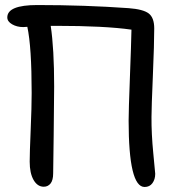

<svg xmlns="http://www.w3.org/2000/svg" viewBox="-20 -726 700 758"><path d="M152.8 11.2Q127.9 11.2 112.5 -15.6Q97.2 -42.5 97.2 -87.9Q97.2 -121.1 101.1 -212.6Q105 -304.2 105 -358.9Q105 -541 87.9 -620.1Q85 -620.1 79.6 -619.6Q74.2 -619.1 71.8 -619.1Q46.9 -619.1 27.8 -630.1Q8.8 -641.1 8.8 -657.2Q8.8 -706.1 127 -706.1Q315.4 -706.1 487.8 -693.8Q545.4 -689.5 567.1 -672.9Q588.9 -656.2 588.9 -613.8Q588.9 -553.7 583.5 -427Q578.1 -300.3 578.1 -264.2Q577.6 -198.2 585.2 -120.6Q592.8 -43 592.8 -40Q592.8 -18.1 581.8 -2.9Q570.8 12.2 550.8 12.2Q487.8 12.2 487.8 -250Q487.8 -288.6 492.9 -421.6Q498 -554.7 499 -608.9Q394 -624 200.2 -624H180.2Q193.8 -533.7 193.8 -384.8Q193.8 -327.1 191.9 -191.2Q189.9 -55.2 189.9 -42Q189.9 -14.6 179.7 -1.7Q169.4 11.2 152.8 11.2Z"/></svg>

Font: Shantell Sans Normal
Style: Regular
Weight: 400
Designer: Stephen Nixon, Anya Danilova, Shantell Martin
Foundry: Arrow Type
Version: Version 1.006;[559af2be0]